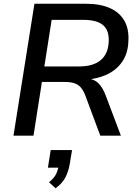

<svg xmlns="http://www.w3.org/2000/svg" viewBox="-20 -725 740 1026"><path d="M52 0 164 -705H437Q516 -705 568 -681.5Q620 -658 645 -613.5Q670 -569 666 -505Q664 -440 633 -395Q602 -350 549.5 -326Q497 -302 431 -299V-306H446Q482 -303 505 -281Q528 -259 544 -217L626 0H516L435 -217Q425 -243 411 -258.5Q397 -274 376.5 -280.5Q356 -287 326 -287H204L159 0ZM217 -370H403Q478 -370 518 -403.5Q558 -437 561 -502Q564 -562 531 -590.5Q498 -619 423 -619H256ZM277 281 242 249Q269 227 279.5 205.5Q290 184 294 158L314 171H236L251 77H365L353 150Q346 191 329.5 223Q313 255 277 281Z"/></svg>

Font: Nunito Sans 10pt SemiBold
Style: Italic
Weight: 600
Italic angle: -9°
Designer: Vernon Adams
Foundry: Vernon Adams
Version: Version 3.101;gftools[0.9.27]